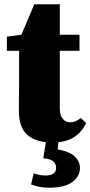

<svg xmlns="http://www.w3.org/2000/svg" viewBox="-20 -649 422 896"><path d="M224 16Q150 16 109 -18.5Q68 -53 68 -133Q68 -162 68.5 -186.5Q69 -211 69 -240V-412H12V-478L80 -487L140 -629H259V-487H351V-412H259V-144Q259 -110 273 -94Q287 -78 308 -78Q331 -78 357 -98L382 -75Q362 -32 324 -8Q286 16 224 16ZM182 90 197 -5H255L249 48Q308 59 330.5 82.5Q353 106 353 135Q353 175 317 201Q281 227 209 227Q184 227 164.5 223Q145 219 125 212L137 160Q166 170 192 170Q218 170 230 160.5Q242 151 242 135Q242 93 182 90Z"/></svg>

Font: Source Serif 4 Black
Style: Regular
Weight: 900
Designer: Frank Grießhammer
Foundry: Adobe
Version: Version 4.005;hotconv 1.1.0;makeotfexe 2.6.0